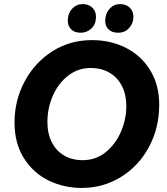

<svg xmlns="http://www.w3.org/2000/svg" viewBox="-20 -912 824 946"><path d="M51.6 -308.6Q51.6 -417 101.1 -510.2Q150.6 -603.4 237.5 -658.9Q324.4 -714.4 432.4 -714.4Q527 -714.4 602.6 -675.2Q678.2 -636 721.3 -564Q764.4 -492 764.4 -396.8Q764.4 -281.2 713.7 -187.3Q663 -93.4 575.6 -39.7Q488.2 14 382.6 14Q294.8 14 219.6 -22.6Q144.4 -59.2 98 -132.3Q51.6 -205.4 51.6 -308.6ZM602.4 -390Q602.4 -445 581 -487.6Q559.6 -530.2 519.8 -553.6Q480 -577 426.4 -577Q364.2 -577 315.5 -539Q266.8 -501 240.2 -440Q213.6 -379 213.6 -311Q213.6 -254.2 235 -211.5Q256.4 -168.8 296 -145.8Q335.6 -122.8 387.6 -122.8Q451.4 -122.8 500.1 -161.7Q548.8 -200.6 575.6 -262.5Q602.4 -324.4 602.4 -390ZM314 -814Q315.6 -849 336.8 -870.6Q358 -892.2 388.4 -891.8Q418.2 -891.4 436.3 -872.8Q454.4 -854.2 452.8 -825.2Q451.6 -790.6 428.9 -770.3Q406.2 -750 374.8 -750.8Q346.2 -751.2 329.5 -768.7Q312.8 -786.2 314 -814ZM498.4 -813.4Q500 -848.4 521.2 -870.3Q542.4 -892.2 572.8 -891.8Q602.6 -891.4 620.7 -872.8Q638.8 -854.2 637.2 -825.2Q636 -795.4 615.1 -772.7Q594.2 -750 559.8 -750.8Q530 -751.2 513.6 -768.4Q497.2 -785.6 498.4 -813.4Z"/></svg>

Font: Fixel Italic Variable 20240409 Display Thin
Style: Italic
Weight: 100
Italic angle: -10°
Designer: AlfaBravo + MacPaw
Foundry: Kyrylo Tkachov, Marchela Mozhyna, Serhii Makarenko, Maria Weinstein, Zakhar Kryvoshyya
Version: Version 1.211;Glyphs 3.2 (3225)